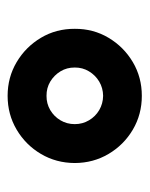

<svg xmlns="http://www.w3.org/2000/svg" viewBox="35 -807 389 499"><g transform="rotate(-90 229.5 -557.5)"><path d="M229.9 -383.4Q181.7 -383.4 142 -406.8Q102.3 -430.3 78.9 -469.9Q55.5 -509.5 55.3 -557.6Q55.5 -606 78.9 -645.6Q102.3 -685.2 142 -708.7Q181.7 -732.2 229.9 -732.2Q278 -732.2 317.6 -708.7Q357.2 -685.2 380.8 -645.6Q404.4 -606 404.1 -557.6Q404.4 -509.5 380.8 -469.9Q357.2 -430.3 317.6 -406.8Q278 -383.4 229.9 -383.4ZM229.9 -484Q250.3 -484.3 266.9 -494.1Q283.5 -504 293.6 -520.8Q303.7 -537.5 303.5 -557.6Q303.7 -578.2 293.6 -594.8Q283.5 -611.4 266.9 -621.4Q250.3 -631.3 229.9 -631.1Q209.8 -631.3 192.9 -621.4Q176.1 -611.4 166.3 -594.8Q156.4 -578.2 156.4 -557.6Q156.4 -537.5 166.3 -520.8Q176.1 -504 192.9 -494.1Q209.8 -484.3 229.9 -484Z"/></g></svg>

Font: GitLab Sans
Style: Regular
Weight: 400
Designer: Rasmus Andersson
Foundry: Modifications by GitLab B.V., manufactured by rsms
Version: Version 4.000;git-c8fb6b7